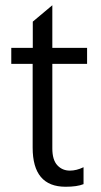

<svg xmlns="http://www.w3.org/2000/svg" viewBox="-20 -702 384 732"><path d="M230 10Q104.5 10 104.5 -139V-458.5H23V-519.5H105V-619.5L179.5 -682V-519.5H312V-458.5H179.5V-136Q179.5 -92.5 198.5 -72Q217.5 -51.5 246.5 -51.5Q271.5 -51.5 298.5 -64.5V0Q274 10 230 10Z"/></svg>

Font: Acari Sans
Style: Regular
Weight: 400
Designer: Alfredo Marco Pradil and Stefan Peev (font) & Cristiano Sobral (main changes)
Foundry: Alfredo Marco Pradil and Stefan Peev (font) & Cristiano Sobral (main changes)
Version: Version 1.063; ttfautohint (v1.8.3)